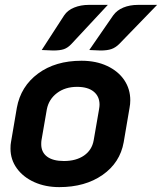

<svg xmlns="http://www.w3.org/2000/svg" viewBox="-20 -758 664 787"><path d="M23 -149Q23 -166 25 -175L49 -316Q65 -404 136 -456.5Q207 -509 314 -509Q374 -509 419.5 -487.5Q465 -466 489.5 -429.5Q514 -393 514 -347Q514 -331 511 -316L487 -175Q472 -91 400.5 -41Q329 9 223 9Q166 9 120.5 -11.5Q75 -32 49 -68Q23 -104 23 -149ZM364 -183 386 -310Q388 -322 388 -329Q388 -363 364 -382.5Q340 -402 296 -402Q247 -402 213.5 -376.5Q180 -351 172 -310L150 -183Q149 -177 149 -167Q149 -134 173 -116Q197 -98 242 -98Q292 -98 324.5 -120.5Q357 -143 364 -183ZM243 -695Q257 -716 284 -727Q311 -738 344 -738H422L273 -578Q258 -562 242 -556.5Q226 -551 198 -551Q189 -551 151 -553ZM444 -695Q459 -716 485.5 -727Q512 -738 546 -738H624L469 -578Q454 -563 437 -557Q420 -551 392 -551Q382 -551 346 -553Z"/></svg>

Font: K2D
Style: Bold Italic
Weight: 700
Italic angle: -10°
Designer: Katatrad Aksorn Co.,Ltd.
Foundry: Cadson Demak Co.,Ltd.
Version: Version 1.000; ttfautohint (v1.6)